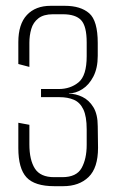

<svg xmlns="http://www.w3.org/2000/svg" viewBox="-20 -640 402 660"><path d="M167 0Q99 0 71 -30.5Q43 -61 43 -131V-218L81 -211V-144Q81 -90 100 -60.5Q119 -31 166 -31H194Q243 -31 260.5 -62.5Q278 -94 278 -142V-195Q278 -240 266.5 -264Q255 -288 234 -297Q213 -306 185 -306H121V-334H182Q222 -334 250 -357Q278 -380 278 -447V-494Q278 -550 259 -570.5Q240 -591 196 -591H162Q130 -591 112 -577Q94 -563 87.5 -540.5Q81 -518 81 -493V-410L43 -420V-495Q43 -557 72.5 -588.5Q102 -620 154 -620H203Q257 -620 286.5 -594.5Q316 -569 316 -492V-448Q316 -406 301 -377Q286 -348 263 -333.5Q240 -319 217 -319V-318Q240 -318 263 -307Q286 -296 301 -271.5Q316 -247 316 -206L317 -132Q317 -63 284.5 -31.5Q252 0 197 0Z"/></svg>

Font: Smooch Sans Light
Style: Regular
Weight: 300
Designer: Robert E. Leuschke
Foundry: Robert E. Leuschke
Version: Version 1.010; ttfautohint (v1.8.3)